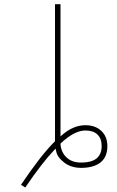

<svg xmlns="http://www.w3.org/2000/svg" viewBox="-20 -791 540 888"><path d="M77.1 63.5Q170.9 -75.2 232.4 -135.7L234.4 -136.7V-771.5H259.8V-160.2L267.6 -167Q319.3 -211.9 375 -211.9Q420.9 -211.9 448.7 -185.5Q476.6 -159.2 476.6 -115.2Q476.6 -65.4 445.3 -40Q413.1 -14.6 355.5 -14.6Q308.6 -14.6 276.4 -39.6Q244.1 -64.5 239.3 -93.8L237.3 -103.5L230.5 -96.7Q176.8 -41 96.7 76.2ZM375 -187.5Q324.2 -187.5 260.7 -127.9L259.8 -126V-124Q262.7 -86.9 287.6 -63Q312.5 -39.1 355.5 -39.1Q402.3 -39.1 425.8 -57.6Q450.2 -77.1 450.2 -115.2Q450.2 -150.4 430.7 -168.9Q411.1 -187.5 375 -187.5Z"/></svg>

Font: Mgen+ 1m thin
Style: Regular
Weight: 100
Designer: [Source Han Sans]
Ryoko NISHIZUKA  (kana & ideographs); Paul D. Hunt (Latin, Greek & Cyrillic); Wenlong ZHANG  (bopomofo
Version: Version 1.059.20150602